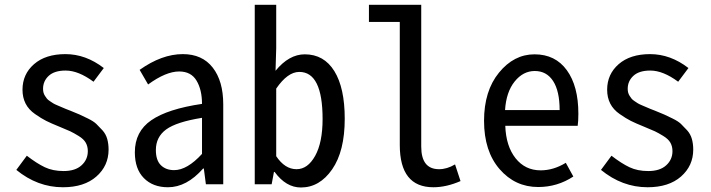

<svg xmlns="http://www.w3.org/2000/svg" viewBox="-20 -788 3040 821"><path d="M249 12.7Q140.6 12.7 49.8 -61.5L94.7 -122.1Q137.7 -88.9 171.9 -72.8Q206.1 -56.6 252 -56.6Q301.8 -56.6 328.6 -81.1Q355.5 -105.5 355.5 -141.6Q355.5 -162.1 346.7 -177.7Q337.9 -193.4 316.4 -206.5Q294.9 -219.7 280.3 -226.6Q265.6 -233.4 234.4 -246.1Q198.2 -260.7 177.7 -271Q157.2 -281.2 129.9 -300.3Q102.5 -319.3 89.4 -345.2Q76.2 -371.1 76.2 -404.3Q76.2 -470.7 125.5 -513.7Q174.8 -556.6 259.8 -556.6Q346.7 -556.6 423.8 -497.1L379.9 -438.5Q315.4 -486.3 260.7 -486.3Q212.9 -486.3 188.5 -463.9Q164.1 -441.4 164.1 -408.2Q164.1 -399.4 166 -392.1Q168 -384.8 172.4 -377.9Q176.8 -371.1 180.7 -366.2Q184.6 -361.3 193.4 -355.5Q202.1 -349.6 207.5 -346.2Q212.9 -342.8 224.6 -337.9Q236.3 -333 241.7 -330.6Q247.1 -328.1 261.2 -322.3Q275.4 -316.4 281.2 -314.5Q308.6 -303.7 320.3 -298.3Q332 -293 356 -281.2Q379.9 -269.5 391.6 -258.3Q403.3 -247.1 418 -231Q432.6 -214.8 438.5 -193.8Q444.3 -172.9 444.3 -148.4Q444.3 -79.1 392.1 -33.2Q339.8 12.7 249 12.7Z M698.2 12.7Q633.8 12.7 595.2 -26.4Q556.6 -65.4 556.6 -136.7Q556.6 -225.6 627 -273.9Q697.3 -322.3 843.8 -343.8Q843.8 -404.3 820.3 -443.4Q796.9 -482.4 746.1 -482.4Q689.5 -482.4 613.3 -426.8L577.1 -489.3Q671.9 -556.6 761.7 -556.6Q844.7 -556.6 889.6 -499Q934.6 -441.4 934.6 -341.8V0H860.4L851.6 -67.4H848.6Q778.3 12.7 698.2 12.7ZM724.6 -60.5Q780.3 -60.5 843.8 -129.9V-284.2Q734.4 -266.6 690.4 -234.4Q646.5 -202.1 646.5 -146.5Q646.5 -102.5 668 -81.5Q689.5 -60.5 724.6 -60.5Z M1266.6 13.7Q1203.1 13.7 1154.3 -52.7H1151.4L1141.6 0H1069.3V-767.6H1161.1V-582L1158.2 -485.4Q1215.8 -555.7 1283.2 -555.7Q1365.2 -555.7 1409.7 -483.9Q1454.1 -412.1 1454.1 -280.3Q1454.1 -141.6 1400.4 -64Q1346.7 13.7 1266.6 13.7ZM1248 -64.5Q1295.9 -64.5 1327.6 -121.6Q1359.4 -178.7 1359.4 -279.3Q1359.4 -480.5 1259.8 -480.5Q1210 -480.5 1161.1 -409.2V-120.1Q1198.2 -64.5 1248 -64.5Z M1833 12.7Q1689.5 12.7 1689.5 -168V-694.3H1557.6V-767.6H1781.2V-161.1Q1781.2 -64.5 1857.4 -64.5Q1891.6 -64.5 1925.8 -85L1949.2 -13.7Q1888.7 12.7 1833 12.7Z M2281.2 11.7Q2182.6 11.7 2116.2 -64.9Q2049.8 -141.6 2049.8 -271.5Q2049.8 -399.4 2113.8 -477.5Q2177.7 -555.7 2265.6 -555.7Q2354.5 -555.7 2403.8 -487.8Q2453.1 -419.9 2453.1 -301.8Q2453.1 -269.5 2450.2 -250H2140.6Q2143.6 -163.1 2184.6 -111.3Q2225.6 -59.6 2292 -59.6Q2346.7 -59.6 2399.4 -91.8L2431.6 -33.2Q2363.3 11.7 2281.2 11.7ZM2139.6 -317.4H2373Q2373 -398.4 2345.2 -441.4Q2317.4 -484.4 2266.6 -484.4Q2216.8 -484.4 2180.7 -439.5Q2144.5 -394.5 2139.6 -317.4Z M2749 12.7Q2640.6 12.7 2549.8 -61.5L2594.7 -122.1Q2637.7 -88.9 2671.9 -72.8Q2706.1 -56.6 2752 -56.6Q2801.8 -56.6 2828.6 -81.1Q2855.5 -105.5 2855.5 -141.6Q2855.5 -162.1 2846.7 -177.7Q2837.9 -193.4 2816.4 -206.5Q2794.9 -219.7 2780.3 -226.6Q2765.6 -233.4 2734.4 -246.1Q2698.2 -260.7 2677.7 -271Q2657.2 -281.2 2629.9 -300.3Q2602.5 -319.3 2589.4 -345.2Q2576.2 -371.1 2576.2 -404.3Q2576.2 -470.7 2625.5 -513.7Q2674.8 -556.6 2759.8 -556.6Q2846.7 -556.6 2923.8 -497.1L2879.9 -438.5Q2815.4 -486.3 2760.7 -486.3Q2712.9 -486.3 2688.5 -463.9Q2664.1 -441.4 2664.1 -408.2Q2664.1 -399.4 2666 -392.1Q2668 -384.8 2672.4 -377.9Q2676.8 -371.1 2680.7 -366.2Q2684.6 -361.3 2693.4 -355.5Q2702.1 -349.6 2707.5 -346.2Q2712.9 -342.8 2724.6 -337.9Q2736.3 -333 2741.7 -330.6Q2747.1 -328.1 2761.2 -322.3Q2775.4 -316.4 2781.2 -314.5Q2808.6 -303.7 2820.3 -298.3Q2832 -293 2856 -281.2Q2879.9 -269.5 2891.6 -258.3Q2903.3 -247.1 2918 -231Q2932.6 -214.8 2938.5 -193.8Q2944.3 -172.9 2944.3 -148.4Q2944.3 -79.1 2892.1 -33.2Q2839.8 12.7 2749 12.7Z"/></svg>

Font: Gen Shin Gothic Monospace Regular
Style: Regular
Weight: 400
Designer: [Source Han Sans]
Ryoko NISHIZUKA  (kana & ideographs); Paul D. Hunt (Latin, Greek & Cyrillic); Wenlong ZHANG  (bopomofo
Version: Version 1.002.20150607